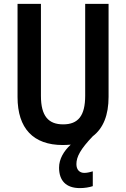

<svg xmlns="http://www.w3.org/2000/svg" viewBox="-20 -734 647 985"><path d="M372 108C372 70 393 31 456 -35C510 -76 537 -144 537 -237V-714H417V-243C417 -140 381 -96 304 -96C229 -96 190 -138 190 -242V-714H70V-236C70 -75 151 10 302 10C316 10 330 9 343 8C307 41 283 82 283 126C283 192 318 231 390 231C414 231 438 227 456 221V145C446 148 428 153 413 153C389 153 372 138 372 108Z"/></svg>

Font: Noto Sans Armenian Condensed SemiBold
Style: Regular
Weight: 600
Width: 3
Designer: Monotype Design Team
Foundry: Monotype Imaging Inc.
Version: Version 2.008